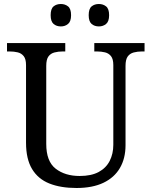

<svg xmlns="http://www.w3.org/2000/svg" viewBox="-20 -929 757 959"><path d="M362 10Q283 10 226.5 -12.5Q170 -35 140 -85Q110 -135 110 -216V-604Q110 -634 98.5 -648.5Q87 -663 68.5 -667.5Q50 -672 28 -672H15V-714H306V-672H293Q271 -672 252 -667Q233 -662 222 -647Q211 -632 211 -600V-210Q211 -123 258 -86.5Q305 -50 378 -50Q436 -50 473 -70Q510 -90 528 -125.5Q546 -161 546 -206V-604Q546 -634 534.5 -648.5Q523 -663 504.5 -667.5Q486 -672 464 -672H451V-714H702V-672H689Q667 -672 648 -667Q629 -662 618 -647Q607 -632 607 -600V-204Q607 -138 579 -90Q551 -42 496.5 -16Q442 10 362 10ZM474 -797Q452 -797 437.5 -809.5Q423 -822 423 -853Q423 -885 437.5 -897Q452 -909 474 -909Q495 -909 510 -897Q525 -885 525 -853Q525 -822 510 -809.5Q495 -797 474 -797ZM284 -797Q262 -797 247.5 -809.5Q233 -822 233 -853Q233 -885 247.5 -897Q262 -909 284 -909Q305 -909 320 -897Q335 -885 335 -853Q335 -822 320 -809.5Q305 -797 284 -797Z"/></svg>

Font: Noto Serif Bengali
Style: Regular
Weight: 400
Designer: Juan Bruce, Universal Thirst, Indian Type Foundry and the Monotype Design Team.
Foundry: Monotype Imaging Inc.
Version: Version 2.003